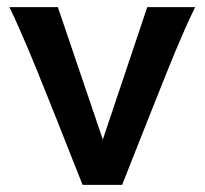

<svg xmlns="http://www.w3.org/2000/svg" viewBox="-20 -518 574 538"><path d="M392.6 -498H526.9Q513.2 -470.2 498.5 -437.3Q483.9 -404.3 471.4 -374.3Q459 -344.2 451.2 -324.7Q442.4 -303.2 427.5 -265.6Q412.6 -228 394.3 -182.1Q376 -136.2 357.2 -88.6Q338.4 -41 322.3 0H211.4Q195.3 -40.5 177.2 -86.2Q159.2 -131.8 141.4 -177Q123.5 -222.2 107.9 -260.5Q92.3 -298.8 82 -324.7Q74.2 -344.7 61.5 -374.5Q48.8 -404.3 34.4 -437.3Q20 -470.2 6.3 -498H142.1L268.1 -127Z"/></svg>

Font: Kanchenjunga
Style: Bold
Weight: 700
Designer: Becca Hirsbrunner Spalinger
Foundry: SIL International
Version: Version 2.001